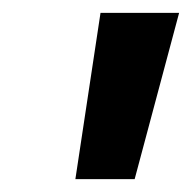

<svg xmlns="http://www.w3.org/2000/svg" viewBox="-20 -734 298 298"><path d="M189 -456 258 -714H136L97 -456Z"/></svg>

Font: Noto Sans Display Condensed
Style: Bold Italic
Weight: 700
Width: 3
Designer: Monotype Design team
Foundry: Monotype Imaging Inc.
Version: 1.000